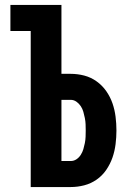

<svg xmlns="http://www.w3.org/2000/svg" viewBox="-20 -755 540 775"><path d="M104 0V-630H22V-735H228V-457H265Q293 -457 320 -450Q347 -443 370 -426.5Q393 -410 409 -387Q425 -364 434 -338Q443 -312 446.5 -284Q450 -256 450 -228Q450 -201 446.5 -173Q443 -145 434 -119Q425 -93 409 -69.5Q393 -46 370 -30Q347 -14 320 -7Q293 0 265 0ZM265 -105Q278 -105 288.5 -112Q299 -119 306 -130Q313 -141 316.5 -153Q320 -165 322.5 -177.5Q325 -190 325.5 -203Q326 -216 326 -228Q326 -241 325.5 -253.5Q325 -266 322.5 -278.5Q320 -291 316.5 -303.5Q313 -316 306 -326.5Q299 -337 288.5 -344.5Q278 -352 265 -352H228V-105Z"/></svg>

Font: Iosevka Term Curly Extrabold
Style: Regular
Weight: 800
Designer: Belleve Invis
Foundry: Belleve Invis
Version: Version 32.3.0